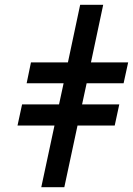

<svg xmlns="http://www.w3.org/2000/svg" viewBox="-20 -780 556 800"><path d="M152 0H248L303 -257H458L477 -345H322L341 -433H495L514 -520H359L410 -760H314L263 -520H109L91 -433H245L226 -345H72L53 -257H207Z"/></svg>

Font: Noto Sans SemiBold
Style: Italic
Weight: 600
Italic angle: -12°
Designer: Monotype Design Team
Foundry: Monotype Imaging Inc.
Version: Version 2.013